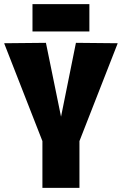

<svg xmlns="http://www.w3.org/2000/svg" viewBox="-21 -908 589 928"><path d="M184 0V-226L-1 -699L201 -701L274 -344L346 -701L548 -699L363 -226V0ZM136 -756V-888H411V-756Z"/></svg>

Font: Georama SemiCondensed ExtraBold
Style: Regular
Weight: 800
Width: 4
Designer: Jean-Baptiste Levee
Foundry: Production Type
Version: Version 1.000